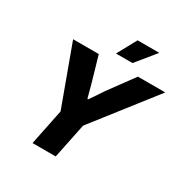

<svg xmlns="http://www.w3.org/2000/svg" viewBox="-207 -1103 1224 1270"><g transform="rotate(30 405.0 -468.0)"><path d="M273 -274 106 -729H302L357 -539L385 -435H392L461 -538L601 -729H810L449 -267L394 0H217ZM479 -936H645L525 -789H399Z"/></g></svg>

Font: Mona Sans ExtraBold
Style: Italic
Weight: 800
Italic angle: -11.7°
Designer: Deni Anggara
Foundry: GitHub
Version: Version 2.000